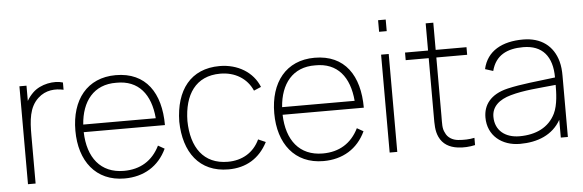

<svg xmlns="http://www.w3.org/2000/svg" viewBox="-49 -921 3337 1099"><g transform="rotate(-5 1619.0 -372.0)"><path d="M149 -520.8C134.4 -506.3 122.9 -491.7 113.5 -475V-562.5H72.9V0H116.7V-277.1C116.7 -362.5 121.9 -437.5 176 -487.5C220.8 -529.2 276 -531.2 322.9 -520.8V-562.5C274 -578.1 194.8 -565.6 149 -520.8Z M627.1 -28.1C492.7 -28.1 420.8 -122.9 416.7 -268.8H883.3C883.3 -453.1 801 -578.1 627.1 -578.1C462.5 -578.1 369.8 -458.3 369.8 -281.2C369.8 -107.3 461.5 15.6 627.1 15.6C737.5 15.6 824 -36.5 869.8 -134.4L833.3 -155.2C791.7 -70.8 720.8 -28.1 627.1 -28.1ZM627.1 -534.4C755.2 -536.5 822.9 -450 834.4 -312.5H417.7C427.1 -444.8 496.9 -536.5 627.1 -534.4Z M1450 -438.5C1415.6 -525 1328.1 -578.1 1224 -578.1C1057.3 -578.1 969.8 -461.5 966.7 -281.2C969.8 -105.2 1056.2 15.6 1224 15.6C1326 15.6 1403.1 -31.3 1450 -121.9L1407.3 -140.6C1372.9 -66.7 1306.2 -28.1 1224 -28.1C1085.4 -28.1 1015.6 -128.1 1013.5 -281.2C1015.6 -431.3 1082.3 -534.4 1224 -534.4C1308.3 -534.4 1377.1 -492.7 1408.3 -420.8Z M1769.8 -28.1C1635.4 -28.1 1563.5 -122.9 1559.4 -268.8H2026C2026 -453.1 1943.8 -578.1 1769.8 -578.1C1605.2 -578.1 1512.5 -458.3 1512.5 -281.2C1512.5 -107.3 1604.2 15.6 1769.8 15.6C1880.2 15.6 1966.7 -36.5 2012.5 -134.4L1976 -155.2C1934.4 -70.8 1863.5 -28.1 1769.8 -28.1ZM1769.8 -534.4C1897.9 -536.5 1965.6 -450 1977.1 -312.5H1560.4C1569.8 -444.8 1639.6 -536.5 1769.8 -534.4Z M2151 -760.4V-693.8H2194.8V-760.4ZM2151 -562.5H2194.8V0H2151Z M2464.6 -518.8H2641.7V-562.5H2464.6V-718.8H2420.8V-562.5H2288.5V-518.8H2420.8V-186.5C2420.8 -137.5 2419.8 -102.1 2436.5 -65.6C2456.2 -22.9 2493.8 -1 2542.7 5.2C2576 9.4 2608.3 7.3 2641.7 0V-41.7C2613.5 -35.4 2579.2 -34.4 2547.9 -37.5C2515.6 -40.6 2487.5 -57.3 2476 -85.4C2461.5 -111.5 2464.6 -137.5 2464.6 -186.5Z M3175 0V-352.1C3175 -381.2 3172.9 -407.3 3165.6 -434.4C3140.6 -525 3071.9 -578.1 2967.7 -578.1C2847.9 -578.1 2759.4 -531.2 2736.5 -428.1L2782.3 -413.5C2805.2 -502.1 2871.9 -534.4 2964.6 -534.4C3075 -534.4 3131.3 -466.7 3131.3 -345.8C3025 -332.3 2937.5 -325 2856.3 -306.2C2754.2 -282.3 2714.6 -221.9 2714.6 -152.1C2714.6 -47.9 2794.8 15.6 2899 15.6C3000 15.6 3087.5 -18.8 3134.4 -102.1V0ZM3106.3 -139.6C3068.8 -63.5 2994.8 -28.1 2900 -28.1C2818.8 -28.1 2760.4 -72.9 2760.4 -152.1C2760.4 -210.4 2803.1 -247.9 2870.8 -266.7C2947.9 -288.5 3031.3 -292.7 3131.3 -303.1C3131.3 -261.5 3130.2 -188.5 3106.3 -139.6Z"/></g></svg>

Font: Manrope3 Thin
Style: Regular
Weight: 100
Width: 4
Designer: Mikhail Sharanda
Foundry: Mikhail Sharanda
Version: Version 3.000;PS 003.000;hotconv 1.0.88;makeotf.lib2.5.64775